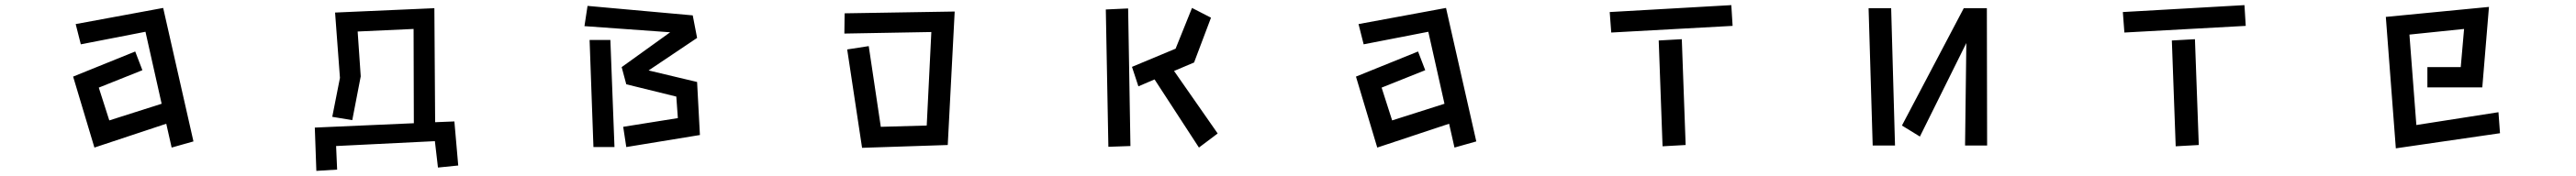

<svg xmlns="http://www.w3.org/2000/svg" viewBox="-20 -552 10040 687"><path d="M628 -69 348 24 265 -253 507 -351 535 -278 365 -210 406 -82 610 -147 547 -428 295 -379 275 -458 616 -521 734 0 649 24Z M1675 -1 1290 18 1294 110 1213 115 1207 -54 1593 -71 1592 -439 1374 -429 1386 -254 1353 -83 1275 -96 1305 -248 1286 -503 1673 -520 1676 -75 1751 -78 1766 94 1687 102Z M2409 -57 2622 -91 2616 -175 2421 -223 2403 -290 2592 -426 2258 -450 2270 -529 2680 -492 2697 -404 2508 -277 2697 -232 2708 -25 2421 22ZM2278 -396H2359L2375 22H2293Z M3282 -359 3366 -372 3413 -57 3592 -62 3610 -427 3271 -421 3272 -500 3701 -507 3674 13V14L3340 25Z M4480 -242 4417 -215 4392 -291 4562 -362 4626 -521 4700 -483 4634 -308 4556 -275 4726 -31 4653 24ZM4290 -515 4377 -519 4386 18 4300 21Z M5628 -69 5348 24 5265 -253 5507 -351 5535 -278 5365 -210 5406 -82 5610 -147 5547 -428 5295 -379 5275 -458 5616 -521 5734 0 5649 24Z M6254 -505 6728 -532 6733 -451 6260 -425ZM6445 -394 6535 -399 6550 14 6460 19Z M7644 -384 7463 -19 7393 -62 7634 -520H7724L7725 16H7639ZM7263 -520H7351L7366 16H7279Z M8254 -505 8728 -532 8733 -451 8260 -425ZM8445 -394 8535 -399 8550 14 8460 19Z M9279 -486 9681 -525 9655 -211H9441V-290H9571L9584 -439L9371 -417L9398 -64L9718 -114L9724 -32L9318 27Z"/></svg>

Font: Stick
Style: Regular
Weight: 400
Designer: Fontworks Inc.
Foundry: Fontworks Inc.
Version: Version 1.100